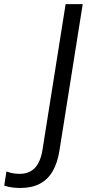

<svg xmlns="http://www.w3.org/2000/svg" viewBox="-88 -725 437 931"><path d="M9.9 186.5Q-6.5 186.5 -26.9 184.2Q-47.2 182 -67.5 175L-56.8 106.4Q-38.4 113.4 -22.2 115.7Q-6 117.9 7.6 117.9Q53.6 117.9 81.2 89.3Q108.9 60.7 118.4 -0.9L230.2 -705H313.1L200.3 4.9Q190.9 65.2 167.1 105.7Q143.4 146.1 104.5 166.3Q65.7 186.5 9.9 186.5Z"/></svg>

Font: Mulish ExtraLight
Style: Italic
Weight: 200
Italic angle: -9°
Designer: Vernon Adams
Foundry: Vernon Adams
Version: Version 3.603